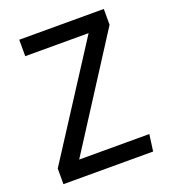

<svg xmlns="http://www.w3.org/2000/svg" viewBox="-128 -783 777 877"><g transform="rotate(-20 261.0 -344.5)"><path d="M477 -689V-612L136 -81H477L466 0H30V-76L374 -609H66V-689Z"/></g></svg>

Font: Firava
Style: Regular
Weight: 400
Designer: Carrois Corporate & Edenspiekermann AG
Foundry: Greg Finn Gibson
Version: Version 5.000